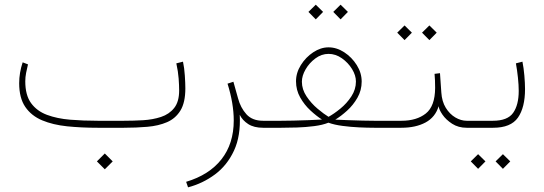

<svg xmlns="http://www.w3.org/2000/svg" viewBox="-20 -553 2355 831"><path d="M433.6 111.3 467.8 145.5 433.6 179.7 399.4 145.5ZM516.1 0H402.8Q332 0 270.5 -6.3Q209 -12.7 162.4 -32.2Q115.7 -51.8 89.4 -90.3Q63 -128.9 63 -192.9Q63 -237.8 78.1 -283.2L101.1 -274.4Q96.7 -256.3 93 -237.5Q89.4 -218.8 89.4 -201.2Q89.4 -141.1 114.5 -106.7Q139.6 -72.3 183.3 -55.9Q227.1 -39.6 283.7 -34.9Q340.3 -30.3 402.8 -30.3H516.6Q557.6 -30.3 599.6 -32.7Q641.6 -35.2 677 -46.9Q712.4 -58.6 733.9 -85.7Q755.4 -112.8 755.4 -161.6Q755.4 -183.1 753.2 -213.1Q751 -243.2 743.2 -278.8L772 -286.1Q777.8 -259.3 780 -225.6Q782.2 -191.9 782.2 -170.4Q782.2 -109.4 761 -74.7Q739.7 -40 702.9 -24.2Q666 -8.3 617.9 -4.2Q569.8 0 516.1 0Z M1118.7 0Q1079.1 0 1054.2 -16.1Q1029.3 -32.2 1017.6 -56.2Q1022.5 35.2 992.7 99.1Q962.9 163.1 910.2 202.1Q857.4 241.2 793.9 257.8L785.6 233.9Q885.3 204.1 938.5 136.5Q991.7 68.8 991.7 -31.7Q991.7 -104.5 964.8 -190.9L990.2 -199.2L1010.3 -127.4Q1021 -86.9 1046.4 -58.6Q1071.8 -30.3 1118.7 -30.3H1148.4V0Z M1454.1 -532.7 1485.8 -501.5 1454.1 -469.2 1422.4 -501.5ZM1346.7 -532.7 1378.4 -501.5 1346.7 -469.2 1314.9 -501.5ZM1545.4 -200.2Q1545.4 -162.1 1527.1 -130.1Q1508.8 -98.1 1482.4 -74.2Q1456.1 -50.3 1431.2 -35.2Q1452.1 -34.2 1484.9 -33Q1517.6 -31.7 1549.3 -31Q1581.1 -30.3 1598.6 -30.3H1646V0H1600.1Q1570.8 0 1534.2 -1.7Q1497.6 -3.4 1462.4 -8.1Q1427.2 -12.7 1401.4 -22Q1376 -11.7 1339.6 -7.1Q1303.2 -2.4 1265.6 -1.2Q1228 0 1197.3 0H1128.9V-30.3H1197.3Q1216.8 -30.3 1249.5 -31Q1282.2 -31.7 1316.4 -33Q1350.6 -34.2 1373.5 -35.6Q1349.6 -50.8 1323.5 -75Q1297.4 -99.1 1279.3 -131.1Q1261.2 -163.1 1261.2 -201.2Q1261.2 -237.8 1282.2 -271.5Q1303.2 -305.2 1335.7 -326.7Q1368.2 -348.1 1401.9 -348.1Q1437 -348.1 1470 -326.7Q1502.9 -305.2 1524.2 -271.2Q1545.4 -237.3 1545.4 -200.2ZM1401.9 -319.8Q1371.6 -319.8 1345.2 -300.3Q1318.8 -280.8 1302.7 -252.9Q1286.6 -225.1 1286.6 -199.2Q1286.6 -166 1306.9 -135.7Q1327.1 -105.5 1354.5 -82.5Q1381.8 -59.6 1401.9 -47.4Q1425.3 -60.1 1453.1 -82.8Q1481 -105.5 1500.7 -135.7Q1520.5 -166 1520.5 -200.2Q1520.5 -226.6 1503.7 -254.2Q1486.8 -281.7 1459.7 -300.8Q1432.6 -319.8 1401.9 -319.8Z M1838.4 -442.9 1870.1 -411.6 1838.4 -379.4 1806.6 -411.6ZM1731 -442.9 1762.7 -411.6 1731 -379.4 1699.2 -411.6ZM1626.5 -30.3H1717.8Q1783.2 -30.3 1823 -61.8Q1862.8 -93.3 1863.3 -172.4Q1863.3 -208 1860.8 -233.4L1884.3 -236.3L1890.1 -152.8Q1892.6 -113.8 1909.4 -86.4Q1926.3 -59.1 1950.7 -44.7Q1975.1 -30.3 2000 -30.3H2028.8V0H2000Q1963.9 0 1937 -17.3Q1910.2 -34.7 1895 -56.9Q1879.9 -79.1 1878.4 -93.3Q1864.3 -45.9 1821.8 -22.9Q1779.3 0 1716.8 0H1626.5Z M2007.8 -30.3H2113.3Q2176.8 -30.3 2200.9 -64.5Q2225.1 -98.6 2225.1 -159.7Q2225.1 -184.6 2221.7 -217Q2218.3 -249.5 2212.9 -278.8L2241.2 -286.1Q2246.6 -259.3 2249.5 -226.1Q2252.4 -192.9 2252.4 -167.5Q2252.4 -87.9 2221.7 -43.9Q2190.9 0 2114.3 0H2007.8ZM2156.7 114.3 2188.5 145.5 2156.7 177.7 2125 145.5ZM2049.3 114.3 2081.1 145.5 2049.3 177.7 2017.6 145.5Z"/></svg>

Font: Vazirmatn FD Thin
Style: Regular
Weight: 100
Designer: Saber Rastikerdar
Foundry: Saber Rastikerdar
Version: Version 33.003